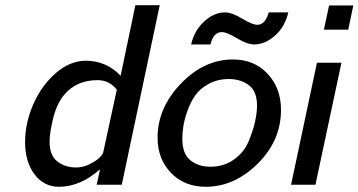

<svg xmlns="http://www.w3.org/2000/svg" viewBox="-20 -715 1387 743"><path d="M77.1 -165Q77.1 -240.2 109.6 -313.2Q142.1 -386.2 197 -433.1Q252 -480 312 -480Q391.1 -480 446.8 -421.9L503.9 -694.8H598.1L451.2 0H354L367.2 -60.1Q291 7.8 208 7.8Q149.9 7.8 113.5 -40.5Q77.1 -88.9 77.1 -165ZM171.9 -167Q171.9 -112.8 202.4 -89.8Q232.9 -66.9 273.9 -66.9Q301.8 -66.9 327.4 -79.8Q353 -92.8 365 -105Q377 -117.2 378.9 -123L432.1 -368.2Q402.8 -404.8 357.9 -404.8Q357.4 -404.8 356.9 -404.8Q276.9 -404.8 229 -349.1Q199.2 -313 185.5 -256.6Q171.9 -200.2 171.9 -167Z M589.8 -182.1Q589.8 -297.4 679.7 -391.1Q769.5 -484.9 881.8 -484.9Q963.9 -484.9 1015.6 -429.4Q1067.4 -374 1067.4 -290Q1067.4 -170.9 977.1 -81.5Q886.7 7.8 776.4 7.8Q693.4 7.8 641.6 -46.1Q589.8 -100.1 589.8 -182.1ZM685.5 -178.2Q685.5 -119.1 717 -94.5Q748.5 -69.8 793.5 -69.8Q846.7 -69.8 885.7 -97.9Q924.8 -126 942.1 -168Q959.5 -210 967 -244.4Q974.6 -278.8 974.6 -306.2Q974.6 -362.3 942.6 -385.7Q910.6 -409.2 865.7 -409.2Q821.8 -409.2 787.1 -390.1Q752.4 -371.1 734.1 -344Q715.8 -316.9 704.1 -282.5Q692.4 -248 689 -223.1Q685.5 -198.2 685.5 -178.2ZM719.7 -543Q731.9 -597.2 770.3 -632.1Q808.6 -667 850.6 -667Q877.4 -667 917 -643.1Q956.5 -619.1 975.6 -619.1Q985.4 -619.1 993.4 -624Q1001.5 -628.9 1006.1 -636Q1010.7 -643.1 1013.7 -649.4Q1016.6 -655.8 1018.6 -662.1L1019.5 -667H1095.7Q1082.5 -610.8 1043.9 -576.9Q1005.4 -543 963.4 -543Q936.5 -543 897 -566.9Q857.4 -590.8 838.4 -590.8Q806.2 -590.8 794.4 -543Z M1106.4 0 1206.5 -472.2H1301.3L1200.7 0ZM1233.4 -600.1 1253.4 -693.8H1347.2L1327.6 -600.1Z"/></svg>

Font: CMU Bright
Style: SemiBoldOblique
Weight: 600
Italic angle: -12°
Version: Version 0.7.0